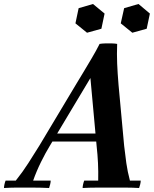

<svg xmlns="http://www.w3.org/2000/svg" viewBox="-86 -940 773 962"><path d="M-66 2Q-66 -6 -63.5 -17Q-61 -28 -58 -35H-7Q28 -79 55.5 -122Q83 -165 111 -210L296 -519Q312 -545 332 -578.5Q352 -612 374 -649Q396 -686 413 -720Q424 -722 441 -722.5Q458 -723 475 -722.5Q492 -722 501 -720L367 -549L164 -210Q142 -174 119.5 -128.5Q97 -83 80 -35H168Q168 -28 165.5 -17Q163 -6 160 2Q119 0 83 0Q47 0 30 0Q12 0 -9.5 0Q-31 0 -66 2ZM565 -35H619Q619 -27 616.5 -16.5Q614 -6 611 2Q577 0 547.5 0Q518 0 470 0Q433 0 397.5 0Q362 0 328 2Q328 -6 330.5 -17Q333 -28 336 -35H406Q407 -81 405 -123Q403 -165 398 -210L367 -549L501 -720Q499 -669 501 -621.5Q503 -574 508 -514L536 -210Q541 -165 547 -122.5Q553 -80 565 -35ZM428 -231H164L173 -271H437ZM380 -920 438 -872 422 -796 350 -776 292 -823 308 -899ZM608 -920 665 -872 649 -796 577 -776 519 -823 536 -899Z"/></svg>

Font: Poltawski Nowy SemiBold
Style: Italic
Weight: 600
Italic angle: -12°
Version: Version 1.001;gftools[0.9.25]